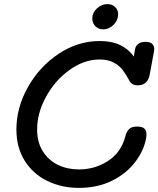

<svg xmlns="http://www.w3.org/2000/svg" viewBox="-20 -913 772 936"><path d="M732 -674Q732 -668 731 -664L710 -550Q700 -497 651 -497Q624 -497 613 -516Q594 -551 578 -572Q562 -593 534.5 -608Q507 -623 466 -623Q390 -623 319 -572Q248 -521 204.5 -441.5Q161 -362 161 -282Q161 -219 189 -175Q217 -131 263 -109Q309 -87 365 -87Q442 -87 506 -128Q570 -169 591 -248Q596 -269 608 -282.5Q620 -296 648 -296Q672 -296 683 -287Q694 -278 694 -258Q694 -249 693 -243Q683 -182 640.5 -125Q598 -68 527 -32.5Q456 3 365 3Q281 3 211.5 -30.5Q142 -64 101 -128.5Q60 -193 60 -282Q60 -389 116.5 -489Q173 -589 266.5 -651Q360 -713 466 -713Q526 -713 567.5 -692.5Q609 -672 632 -637L638 -671Q640 -688 653.5 -698.5Q667 -709 690 -709Q711 -709 721.5 -699.5Q732 -690 732 -674ZM430 -823Q430 -851 452.5 -872Q475 -893 504 -893Q526 -893 541 -879Q556 -865 556 -844Q556 -815 534 -792.5Q512 -770 483 -770Q460 -770 445 -785Q430 -800 430 -823Z"/></svg>

Font: Mali Medium
Style: Italic
Weight: 500
Italic angle: -10°
Version: Version 1.000; ttfautohint (v1.6)